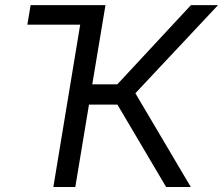

<svg xmlns="http://www.w3.org/2000/svg" viewBox="-20 -748 892 768"><path d="M193.4 0 300.8 -649.4H89.4L102.5 -727.5H401.9L349.1 -410.6H449.2L743.7 -727.5H852.1L521.5 -375L743.2 0H644.5L449.7 -329.6H335.9L281.2 0Z"/></svg>

Font: Inter Display
Style: Italic
Weight: 400
Italic angle: -9.39999°
Designer: Rasmus Andersson
Foundry: rsms
Version: Version 4.000;git-a52131595